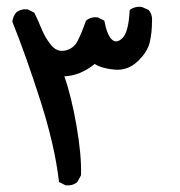

<svg xmlns="http://www.w3.org/2000/svg" viewBox="-20 -375 540 576"><path d="M177 181 157 171Q145 64 101.5 -72Q58 -208 17 -310Q19 -326 28 -337Q42 -349 63 -347L83 -337Q95 -312 105.5 -286.5Q116 -261 133.5 -239.5Q151 -218 176 -223.5Q201 -229 213 -252.5Q225 -276 238 -313Q252 -325 273 -323L293 -313Q301 -270 315.5 -256.5Q330 -243 348 -261.5Q366 -280 369 -345Q385 -357 406 -354L426 -345Q438 -331 436 -310Q436 -277 429 -247.5Q422 -218 392.5 -190.5Q363 -163 325 -166Q287 -169 264 -183Q221 -148 173 -146Q194 -87 209.5 2Q225 91 223 151L212 171Q198 183 177 181Z"/></svg>

Font: NaniFont Regular
Style: Regular
Weight: 400
Designer: Nanigashitei
Version: Version 1.036